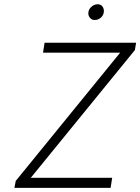

<svg xmlns="http://www.w3.org/2000/svg" viewBox="-20 -906 676 926"><path d="M49.5 0 56 -33.5 559.5 -652H187.5L195 -700H636.5L630.5 -664.5L128.5 -48.5H521L513.5 0ZM436.5 -809.5Q423.5 -809.5 414.8 -819Q406 -828.5 406 -842Q406 -859.5 420 -872.5Q434 -885.5 451 -885.5Q465 -885.5 473 -876Q481 -866.5 481 -852.5Q481 -835 467.8 -822.2Q454.5 -809.5 436.5 -809.5Z"/></svg>

Font: Overpass ExtraLight
Style: Italic
Weight: 250
Italic angle: -10°
Designer: Delve Withrington, Dave Bailey, Thomas Jockin
Foundry: Delve Fonts LLC
Version: Version 4.000